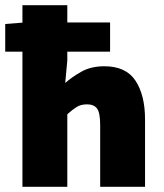

<svg xmlns="http://www.w3.org/2000/svg" viewBox="-28 -716 630 736"><path d="M58 0V-696H230V-484L222 -398Q248 -421 284.5 -441.5Q321 -462 372 -462Q455 -462 491.5 -406.5Q528 -351 528 -258V0H356V-236Q356 -284 344 -300Q332 -316 306 -316Q282 -316 266 -306Q250 -296 230 -278V0ZM-8 -518V-624L68 -630H394V-518Z"/></svg>

Font: Source Sans 3 Black
Style: Regular
Weight: 900
Designer: Paul D. Hunt
Foundry: Adobe
Version: Version 3.046;hotconv 1.0.118;makeotfexe 2.5.65603